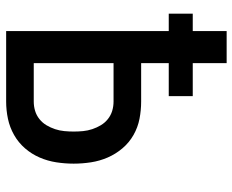

<svg xmlns="http://www.w3.org/2000/svg" viewBox="-88 -688 775 640"><g transform="rotate(90 300.0 -367.5)"><path d="M83 0V-542H25V-622H83V-735H190V-622H300V-542H190V-450H318Q347 -450 375.5 -444.5Q404 -439 429.5 -424.5Q455 -410 474 -387.5Q493 -365 504.5 -338.5Q516 -312 520.5 -283Q525 -254 525 -225Q525 -196 520.5 -167Q516 -138 504.5 -111.5Q493 -85 474 -63Q455 -41 429.5 -26.5Q404 -12 375.5 -6Q347 0 318 0ZM318 -92Q334 -92 349 -96.5Q364 -101 376.5 -111Q389 -121 397 -134.5Q405 -148 410 -163Q415 -178 416.5 -194Q418 -210 418 -225Q418 -241 416.5 -256.5Q415 -272 410 -287Q405 -302 397 -315.5Q389 -329 376.5 -339Q364 -349 349 -353.5Q334 -358 318 -358H190V-92Z"/></g></svg>

Font: Iosevka Custom SmBdEx
Style: Regular
Weight: 600
Width: 7
Monospace: yes
Designer: Belleve Invis
Foundry: Belleve Invis
Version: Version 11.2.4; ttfautohint (v1.8.4)